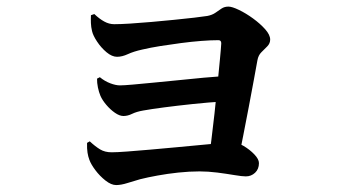

<svg xmlns="http://www.w3.org/2000/svg" viewBox="-20 -551 1040 573"><path d="M261.5 -509.1Q276.6 -494.7 291.1 -486.8Q305.5 -478.8 320.8 -478.8Q338.7 -478.8 368 -480.6Q397.4 -482.4 432 -485.5Q466.6 -488.6 500 -491.9Q533.5 -495.2 559.9 -498.3Q586.2 -501.4 598.8 -503.4Q613.2 -506.2 622.7 -512.8Q632.1 -519.5 641 -525.4Q649.8 -531.3 661.7 -531.3Q672.6 -531.3 693.1 -521.4Q713.6 -511.6 735.2 -495.9Q756.7 -480.2 771.5 -463.6Q786.3 -446.9 786.3 -432.9Q786.3 -421.5 777.7 -412.7Q769 -403.9 760 -395Q751 -386.1 748.3 -371.4Q744.3 -349.1 737.5 -312.2Q730.8 -275.4 722.5 -232.2Q714.2 -189 706 -146.9Q697.8 -104.8 690.9 -70.8L602.1 -71Q605.8 -93.1 610.5 -130.5Q615.3 -168 620.1 -211.8Q625 -255.6 629 -298Q633 -340.4 636.3 -373.3Q639.5 -406.1 640.3 -421.2Q640.6 -431.1 631.9 -431.1Q610.2 -431.1 581 -428.9Q551.8 -426.6 520.3 -422.5Q488.8 -418.3 458.7 -413.6Q428.6 -408.8 404.5 -403.1Q378.6 -397.4 361.5 -389.4Q344.4 -381.5 329.3 -381.5Q314.2 -381.5 297.9 -395.1Q281.6 -408.8 269.7 -426.9Q257.7 -445 254.7 -458.1Q251.7 -470.5 251.3 -482.4Q250.9 -494.2 251.4 -505.6ZM278 -320.6Q292.6 -308.6 309.1 -302.4Q325.5 -296.2 337.9 -296.2Q349.6 -296.2 376.7 -298.6Q403.8 -301 439.5 -304.5Q475.3 -308 513.8 -311.8Q552.4 -315.7 588 -319.1Q623.7 -322.4 650 -324.1L646.3 -248.2Q602.3 -245.5 555.8 -240.6Q509.4 -235.7 470.3 -230.6Q431.2 -225.5 407.6 -221.2Q387.3 -217.7 374.3 -211.3Q361.2 -204.8 348.3 -204.8Q336.9 -204.8 323 -214.4Q309.2 -224 297.4 -237.9Q285.6 -251.8 279.8 -264.9Q275.1 -276.1 272.2 -290Q269.4 -303.9 269.6 -316.3ZM247.9 -129.2Q264 -114.1 278.5 -105.3Q292.9 -96.5 313.2 -96.5Q328.9 -96.5 359.3 -98.8Q389.7 -101.2 427.9 -104.4Q466.1 -107.7 506.3 -111.5Q546.5 -115.4 581.9 -118.6Q617.4 -121.8 641.8 -124.2Q666.2 -126.6 672 -126.6Q688.2 -126.6 706.9 -115.5Q725.6 -104.4 739.2 -90.1Q752.8 -75.8 752.8 -64.2Q752.8 -46.4 741.3 -35.5Q729.7 -24.6 713.7 -24.6Q702.6 -24.6 679.4 -28.5Q656.3 -32.4 628.6 -36Q600.9 -39.5 575.5 -39.5Q544.7 -39.5 512.1 -36Q479.5 -32.5 450.1 -27.1Q420.7 -21.8 398.1 -16.1Q379.1 -10.7 360.1 -4.7Q341.2 1.3 326.6 1.3Q312 1.3 294.8 -12.2Q277.7 -25.7 264.6 -43.2Q251.6 -60.6 246.8 -73.8Q243.1 -83.4 241.2 -95.3Q239.3 -107.1 239.8 -124.6Z"/></svg>

Font: Noto Serif SC
Style: Regular
Weight: 200
Designer: Ryoko NISHIZUKA 西塚涼子 (kana & ideographs); Frank Grießhammer (Latin, Greek & Cyrillic); Wenlong ZHANG 张文龙 (bopomofo); San
Foundry: Adobe
Version: Version 2.001;hotconv 1.1.0;makeotfexe 2.6.0